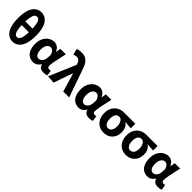

<svg xmlns="http://www.w3.org/2000/svg" viewBox="342 -2317 3837 3837"><g transform="rotate(45 2260.0 -399.0)"><path d="M57.4 -402.6Q57.4 -604.2 124.5 -708.1Q191.6 -812 309.6 -812Q427.4 -812 495.1 -708Q562.8 -604 562.8 -402.6Q562.8 -265.4 531.8 -172.2Q500.8 -79 444 -32.6Q387.2 13.8 309.6 13.8Q232.6 13.8 176 -32.6Q119.4 -79 88.4 -172.2Q57.4 -265.4 57.4 -402.6ZM412 -402.6Q412 -511.6 399.1 -574.6Q386.2 -637.6 363.5 -662.5Q340.8 -687.4 309.6 -687.4Q278.4 -687.4 256.1 -662.5Q233.8 -637.6 220.9 -574.6Q208 -511.6 208 -402.6Q208 -241.8 235.1 -177.2Q262.2 -112.6 309.6 -112.6Q358 -112.6 385 -176.7Q412 -240.8 412 -402.6ZM479.4 -454.4V-350.6H140.6V-454.4Z M663 -277.6Q663 -368.4 697.4 -436.1Q731.8 -503.8 788.5 -540Q845.2 -576.2 911.4 -576.2Q962 -576.2 1002.6 -547.5Q1043.2 -518.8 1068.8 -458.4H1073.4L1092 -562.4H1245.6L1231.8 -500Q1202.8 -374 1187.6 -294.5Q1172.4 -215 1172.4 -165.6Q1172.4 -138 1187 -125.3Q1201.6 -112.6 1227 -112.6Q1246.2 -112.6 1264.2 -119.8L1283.2 -4.8Q1248 13.8 1189.6 13.8Q1130.8 13.8 1096.3 -9Q1061.8 -31.8 1050.2 -83H1045.4Q987.6 13.8 886.8 13.8Q819.6 13.8 768.8 -20.7Q718 -55.2 690.5 -121.4Q663 -187.6 663 -277.6ZM1033.8 -243.8 1041 -342.4Q1023.2 -397.6 996.5 -423.3Q969.8 -449 934 -449Q904.8 -449 879 -430.6Q853.2 -412.2 837.7 -373.9Q822.2 -335.6 822.2 -279.2Q822.2 -197 848.7 -155.6Q875.2 -114.2 923.4 -114.2Q949.6 -114.2 974.5 -131.6Q999.4 -149 1015.5 -178.7Q1031.6 -208.4 1033.8 -243.8Z M1546.8 -566.2 1542.8 -583.2Q1530.6 -631.2 1502 -656.4Q1473.4 -681.6 1435.8 -681.6Q1412 -681.6 1395 -677Q1378 -672.4 1357.2 -662.8L1322.2 -789.2Q1352.2 -801.2 1380.6 -806.6Q1409 -812 1454 -812Q1548.2 -812 1605.1 -756.1Q1662 -700.2 1699.6 -574.8L1902 0H1734.6L1617.8 -392.6H1613L1472 12L1304.8 0Z M1949 -277.6Q1949 -368.4 1983.4 -436.1Q2017.8 -503.8 2074.5 -540Q2131.2 -576.2 2197.4 -576.2Q2248 -576.2 2288.6 -547.5Q2329.2 -518.8 2354.8 -458.4H2359.4L2378 -562.4H2531.6L2517.8 -500Q2488.8 -374 2473.6 -294.5Q2458.4 -215 2458.4 -165.6Q2458.4 -138 2473 -125.3Q2487.6 -112.6 2513 -112.6Q2532.2 -112.6 2550.2 -119.8L2569.2 -4.8Q2534 13.8 2475.6 13.8Q2416.8 13.8 2382.3 -9Q2347.8 -31.8 2336.2 -83H2331.4Q2273.6 13.8 2172.8 13.8Q2105.6 13.8 2054.8 -20.7Q2004 -55.2 1976.5 -121.4Q1949 -187.6 1949 -277.6ZM2319.8 -243.8 2327 -342.4Q2309.2 -397.6 2282.5 -423.3Q2255.8 -449 2220 -449Q2190.8 -449 2165 -430.6Q2139.2 -412.2 2123.7 -373.9Q2108.2 -335.6 2108.2 -279.2Q2108.2 -197 2134.7 -155.6Q2161.2 -114.2 2209.4 -114.2Q2235.6 -114.2 2260.5 -131.6Q2285.4 -149 2301.5 -178.7Q2317.6 -208.4 2319.8 -243.8Z M2618 -274.6Q2618 -368 2655.7 -432.8Q2693.4 -497.6 2755.1 -530Q2816.8 -562.4 2889 -562.4H3208.8V-434L3189.8 -435.8Q3106.8 -445 3045.8 -446.6V-441.8Q3089.4 -416.4 3113.7 -366.5Q3138 -316.6 3138 -250.2Q3138 -169.6 3105.1 -109.9Q3072.2 -50.2 3014.2 -18.2Q2956.2 13.8 2881.8 13.8Q2808.2 13.8 2748.3 -19.9Q2688.4 -53.6 2653.2 -118.8Q2618 -184 2618 -274.6ZM2990 -266.2Q2990 -313.4 2977.3 -351.9Q2964.6 -390.4 2940.8 -413.2Q2917 -436 2883.8 -436Q2833.6 -436 2805.4 -396.7Q2777.2 -357.4 2777.2 -274.6Q2777.2 -224 2790.3 -187.3Q2803.4 -150.6 2827.5 -131.6Q2851.6 -112.6 2883.4 -112.6Q2916 -112.6 2939.9 -130.7Q2963.8 -148.8 2976.9 -183.4Q2990 -218 2990 -266.2Z M3247 -274.6Q3247 -368 3284.7 -432.8Q3322.4 -497.6 3384.1 -530Q3445.8 -562.4 3518 -562.4H3837.8V-434L3818.8 -435.8Q3735.8 -445 3674.8 -446.6V-441.8Q3718.4 -416.4 3742.7 -366.5Q3767 -316.6 3767 -250.2Q3767 -169.6 3734.1 -109.9Q3701.2 -50.2 3643.2 -18.2Q3585.2 13.8 3510.8 13.8Q3437.2 13.8 3377.3 -19.9Q3317.4 -53.6 3282.2 -118.8Q3247 -184 3247 -274.6ZM3619 -266.2Q3619 -313.4 3606.3 -351.9Q3593.6 -390.4 3569.8 -413.2Q3546 -436 3512.8 -436Q3462.6 -436 3434.4 -396.7Q3406.2 -357.4 3406.2 -274.6Q3406.2 -224 3419.3 -187.3Q3432.4 -150.6 3456.5 -131.6Q3480.6 -112.6 3512.4 -112.6Q3545 -112.6 3568.9 -130.7Q3592.8 -148.8 3605.9 -183.4Q3619 -218 3619 -266.2Z M3894 -277.6Q3894 -368.4 3928.4 -436.1Q3962.8 -503.8 4019.5 -540Q4076.2 -576.2 4142.4 -576.2Q4193 -576.2 4233.6 -547.5Q4274.2 -518.8 4299.8 -458.4H4304.4L4323 -562.4H4476.6L4462.8 -500Q4433.8 -374 4418.6 -294.5Q4403.4 -215 4403.4 -165.6Q4403.4 -138 4418 -125.3Q4432.6 -112.6 4458 -112.6Q4477.2 -112.6 4495.2 -119.8L4514.2 -4.8Q4479 13.8 4420.6 13.8Q4361.8 13.8 4327.3 -9Q4292.8 -31.8 4281.2 -83H4276.4Q4218.6 13.8 4117.8 13.8Q4050.6 13.8 3999.8 -20.7Q3949 -55.2 3921.5 -121.4Q3894 -187.6 3894 -277.6ZM4264.8 -243.8 4272 -342.4Q4254.2 -397.6 4227.5 -423.3Q4200.8 -449 4165 -449Q4135.8 -449 4110 -430.6Q4084.2 -412.2 4068.7 -373.9Q4053.2 -335.6 4053.2 -279.2Q4053.2 -197 4079.7 -155.6Q4106.2 -114.2 4154.4 -114.2Q4180.6 -114.2 4205.5 -131.6Q4230.4 -149 4246.5 -178.7Q4262.6 -208.4 4264.8 -243.8Z"/></g></svg>

Font: 寒蝉端黑体 Light
Style: Regular
Weight: 300
Designer: ChillDuanSans {Warren2060}; 
Source Han Sans {Ryoko NISHIZUKA 西塚涼子 (kana, bopomofo & ideographs); Paul D. Hunt (Latin, G
Foundry: ChillType&Adobe
Version: Version 1.300;Glyphs 3.3 (3306)